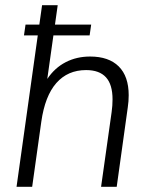

<svg xmlns="http://www.w3.org/2000/svg" viewBox="-20 -717 576 737"><path d="M125 -581H72L78 -622.5H131L141.5 -697H201.5L191 -622.5H330L324 -581H185L161.5 -414Q190 -456.5 232 -478.2Q274 -500 326 -500Q397.5 -500 435.8 -462Q474 -424 474 -351.5Q474 -328 470.5 -305L428 0H368L408.5 -287Q412 -311.5 412 -335.5Q412 -392.5 386.8 -420.2Q361.5 -448 310.5 -448Q240 -448 196.2 -398.2Q152.5 -348.5 138.5 -249.5L103.5 0H43.5Z"/></svg>

Font: HK Grotesk Light
Style: Italic
Weight: 300
Italic angle: -16°
Designer: Alfredo Marco Pradil
Foundry: Hanken Design Co.
Version: Version 3.001